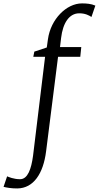

<svg xmlns="http://www.w3.org/2000/svg" viewBox="-123 -835 569 1106"><path d="M67.4 62C57.1 139.2 36.6 196.8 -6.8 197.3C-43 197.8 -75.7 183.6 -82 180.7L-102.5 241.2C-88.9 245.1 -55.7 251 -23.4 250.5C70.3 249.5 126.5 165 142.6 36.1L211.4 -507.8H339.4L345.2 -564H222.7L229 -616.7C239.3 -703.1 275.9 -757.8 332.5 -758.3C368.2 -758.8 391.1 -745.6 403.8 -737.3L426.3 -802.7C401.4 -813.5 375 -815.4 349.1 -815.4C259.8 -815.4 169.4 -724.6 153.3 -609.9L146.5 -561.5L74.7 -537.6L68.8 -507.8H136.7Z"/></svg>

Font: Merriweather
Style: Light Italic
Weight: 300
Italic angle: -7.5°
Designer: Eben Sorkin
Foundry: Eben Sorkin
Version: Version 1.001